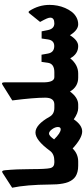

<svg xmlns="http://www.w3.org/2000/svg" viewBox="526 -1338 853 1946"><g transform="rotate(-90 953.0 -365.5)"><path d="M211.4 -479.5Q211.4 -326.7 221.4 -284.2Q231.4 -241.7 277.8 -241.7H281.7Q293.9 -241.7 293.9 -147.9V-83.5Q293.9 0 281.7 0H245.6Q211.4 0 184.3 -7.1Q157.2 -14.2 137.7 -26.6Q118.2 -39.1 103.5 -59.1Q88.9 -79.1 79.8 -101.8Q70.8 -124.5 65.2 -155.3Q59.6 -186 57.4 -217.3Q55.2 -248.5 55.2 -288.1Q53.2 -526.4 22.9 -669.4L174.3 -767.1Q187 -773.9 192.6 -767.6Q198.2 -761.2 200.2 -740.2Q211.4 -624 211.4 -479.5Z M512.7 -244.1Q578.6 -177.2 614.7 -177.2Q638.2 -177.2 638.2 -205.6Q638.2 -233.9 615.5 -264.9Q592.8 -295.9 571.3 -295.9Q549.3 -295.9 512.7 -244.1ZM276.9 -241.7H294.4Q364.7 -241.7 397 -286.1Q504.4 -433.1 582 -433.1Q662.1 -433.1 742.7 -289.1Q769.5 -241.7 832 -241.7H840.8Q853 -241.7 853 -147.9V-83.5Q853 0 840.8 0H829.1Q780.3 0 716.3 -44.9Q658.2 40.5 593.3 40.5Q525.9 40.5 420.4 -56.2Q366.2 0 287.6 0H276.9Q250 0 250 -83.5V-147.9Q250 -241.7 276.9 -241.7Z M835.9 -241.7H866.7Q935.5 -241.7 935.5 -334.5Q935.5 -447.8 907.7 -668L1064.9 -766.6Q1090.8 -783.7 1090.8 -747.1V-355Q1090.8 -241.7 1144 -241.7H1158.7Q1170.9 -241.7 1170.9 -147.9V-83.5Q1170.9 0 1158.7 0H1138.7Q1046.4 0 998 -83Q936.5 0 866.2 0H835.9Q809.1 0 809.1 -83.5V-147.9Q809.1 -241.7 835.9 -241.7Z M1688.5 -241.7Q1746.6 -241.7 1746.6 -283.2Q1746.6 -297.4 1737.3 -319.1Q1728 -340.8 1703.1 -386.2L1790.5 -494.6Q1803.7 -511.2 1814.9 -494.1Q1876 -399.9 1876 -290Q1876 -250.5 1868.4 -210.4Q1860.8 -170.4 1844.5 -132.6Q1828.1 -94.7 1805.4 -65.2Q1782.7 -35.6 1750 -17.8Q1717.3 0 1679.2 0Q1620.1 0 1568.4 -83.5Q1516.6 0 1458.5 0Q1378.4 0 1334.5 -80.6Q1268.6 0 1180.7 0H1153.8Q1127 0 1127 -83.5V-147.9Q1127 -241.7 1153.8 -241.7H1193.8Q1279.3 -241.7 1289.1 -306.6L1298.3 -371.6H1371.1L1382.3 -308.1Q1393.6 -242.7 1458.5 -242.7Q1516.1 -242.7 1525.9 -306.2L1535.2 -370.6H1607.9L1620.1 -309.1Q1633.3 -241.7 1688.5 -241.7Z"/></g></svg>

Font: Sahel Black FD-WOL
Style: Black-FD-WOL
Weight: 900
Foundry: Saber Rastikerdar (saber.rastikerdar@gmail.com)
Version: Version 2.0.2